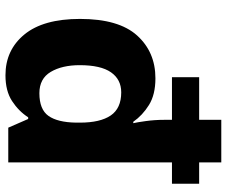

<svg xmlns="http://www.w3.org/2000/svg" viewBox="-82 -718 810 685"><g transform="rotate(90 322.5 -375.0)"><path d="M248 10Q158 10 102.5 -57.5Q47 -125 47 -256Q47 -394 106 -459.5Q165 -525 259 -525Q317 -525 354 -502Q391 -479 414 -446H419Q416 -458 411.5 -490.5Q407 -523 407 -557V-584H255V-681H407V-760H559V-681H635V-584H559V0H435L404 -71H398Q376 -37 340 -13.5Q304 10 248 10ZM312 -111Q370 -111 393 -143.5Q416 -176 417 -242V-256Q417 -328 391.5 -365.5Q366 -403 309 -403Q263 -403 237.5 -366.5Q212 -330 212 -255Q212 -192 236 -151.5Q260 -111 312 -111Z"/></g></svg>

Font: Noto Sans Cherokee
Style: Bold
Weight: 700
Designer: Monotype Design Team
Foundry: Monotype Imaging Inc.
Version: Version 2.001; ttfautohint (v1.8.4.7-5d5b)